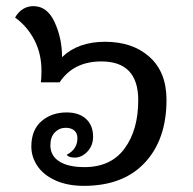

<svg xmlns="http://www.w3.org/2000/svg" viewBox="-20 -598 628 625"><path d="M522 -273Q522 -144 451.5 -68.5Q381 7 253 7Q200 7 161 -10.5Q122 -28 102 -57.5Q82 -87 82 -121Q82 -175 115 -203.5Q148 -232 197 -232Q237 -232 260 -211Q283 -190 283 -153Q283 -124 264.5 -104.5Q246 -85 223 -85Q204 -85 197 -94Q232 -112 232 -148Q232 -165 221.5 -173.5Q211 -182 194 -182Q173 -182 158.5 -167Q144 -152 144 -125Q144 -91 173 -72.5Q202 -54 255 -54Q341 -54 385.5 -114.5Q430 -175 430 -272Q430 -398 310 -398Q219 -398 174 -330H113Q115 -343 115 -368Q115 -423 92 -467.5Q69 -512 29 -541Q51 -578 89 -578Q134 -578 158 -525.5Q182 -473 182 -412Q234 -462 322 -462Q412 -462 467 -412.5Q522 -363 522 -273Z"/></svg>

Font: Krub Medium
Style: Italic
Weight: 500
Italic angle: -8°
Designer: Ekaluck Peanpanawate
Foundry: Cadson Demak Co.,Ltd.
Version: Version 1.000; ttfautohint (v1.6)